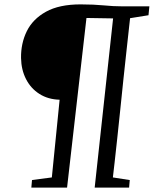

<svg xmlns="http://www.w3.org/2000/svg" viewBox="-20 -856 702 876"><path d="M123 0 126 -34.5 216.5 -46.5 252 -401Q199 -402.5 159.8 -427.5Q120.5 -452.5 98.8 -495Q77 -537.5 76 -591Q75 -658 102.2 -713.5Q129.5 -769 189.8 -802.5Q250 -836 348 -836Q379 -836 404.8 -834.8Q430.5 -833.5 452.8 -831.5Q475 -829.5 496.2 -828.2Q517.5 -827 540 -827H661.5L657.5 -786.5L573.5 -773Q572 -761.5 567.8 -721.5Q563.5 -681.5 557 -623Q550.5 -564.5 543.2 -495.5Q536 -426.5 528.8 -356.2Q521.5 -286 514.8 -223.2Q508 -160.5 502.8 -114Q497.5 -67.5 495 -46.5L572 -34.5L569 0H412L496 -772L374.5 -774L286 0Z"/></svg>

Font: Merriweather 7pt Light
Style: Italic
Weight: 300
Italic angle: -7.8°
Designer: Eben Sorkin
Foundry: Eben Sorkin
Version: Version 2.200;gftools[0.9.31]